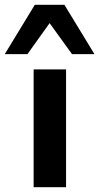

<svg xmlns="http://www.w3.org/2000/svg" viewBox="-60 -785 416 805"><path d="M81 0V-494H217V0ZM-40 -558 86 -765H210L336 -558H242L148 -688L55 -558Z"/></svg>

Font: Nunito Sans 10pt SemiExpanded
Style: Bold
Weight: 700
Width: 6
Designer: Vernon Adams
Foundry: Vernon Adams
Version: Version 3.101;gftools[0.9.27]